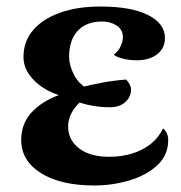

<svg xmlns="http://www.w3.org/2000/svg" viewBox="-20 -551 556 589"><path d="M269 18Q166 18 105.5 -20Q45 -58 45 -122Q45 -176 83 -212.5Q121 -249 181 -266L180 -254Q124 -267 88 -301Q52 -335 52 -376Q52 -424 81.5 -458.5Q111 -493 164 -512Q217 -531 288 -531Q382 -531 434 -505Q486 -479 486 -434Q486 -403 462 -384.5Q438 -366 399 -366Q377 -366 357.5 -371Q338 -376 329 -383Q343 -394 350 -409Q357 -424 357 -437Q357 -460 338 -472.5Q319 -485 293 -485Q245 -485 218.5 -456.5Q192 -428 192 -377Q192 -352 206 -323.5Q220 -295 248 -279L246 -251Q224 -241 206.5 -216Q189 -191 189 -162Q189 -122 222.5 -96Q256 -70 315 -70Q353 -70 385.5 -80Q418 -90 442.5 -109.5Q467 -129 480 -157Q488 -151 492 -141.5Q496 -132 496 -121Q496 -75 462.5 -44Q429 -13 377 2.5Q325 18 269 18ZM317 -222Q289 -222 261.5 -227Q234 -232 209 -242L228 -283Q259 -291 293.5 -297.5Q328 -304 367 -307Q382 -291 382 -276Q382 -254 364.5 -238Q347 -222 317 -222Z"/></svg>

Font: Arima Thin
Style: Bold
Weight: 700
Version: Version 1.100